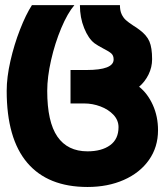

<svg xmlns="http://www.w3.org/2000/svg" viewBox="-20 -570 640 746"><path d="M6 -217Q6 -269.5 20.5 -333.2Q35 -397 57.8 -455.2Q80.5 -513.5 104 -550H269Q242.5 -519 218 -460.8Q193.5 -402.5 178.5 -336.5Q163.5 -270.5 163.5 -217Q163.5 -96.5 203 -39.2Q242.5 18 320 18Q375 18 407.8 -5.8Q440.5 -29.5 440.5 -76Q440.5 -103 420.8 -124Q401 -145 370.2 -156.5Q339.5 -168 308 -168H254V-298H316Q421.5 -298 421.5 -339Q421.5 -354 412.8 -362Q404 -370 384 -380Q358.5 -393.5 347 -402Q323.5 -420 307 -460.8Q290.5 -501.5 290.5 -550H446Q446 -529 452.5 -515Q459 -501 469 -492Q479 -483 498 -470.5Q509 -464 521.5 -454.5Q550 -433.5 560.5 -409Q571 -384.5 571 -340Q571 -308.5 557 -280.2Q543 -252 520.5 -233Q553.5 -207 573.8 -162.2Q594 -117.5 594 -64Q594 1.5 558.8 51.5Q523.5 101.5 461.2 129Q399 156.5 320 156.5Q166 156.5 86 62.5Q6 -31.5 6 -217Z"/></svg>

Font: JuliaMono Black
Style: Regular
Weight: 900
Monospace: yes
Designer: cormullion
Foundry: corm
Version: Version 0.054; ttfautohint (v1.8.4)